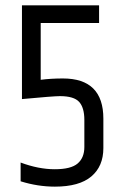

<svg xmlns="http://www.w3.org/2000/svg" viewBox="-20 -692 459 717"><path d="M62 -672H350V-606H132V-394Q170 -399 215 -399Q366 -399 366 -249V-139Q366 -71 321 -33Q276 5 185 5Q121 5 57 -15V-85Q124 -60 184.5 -60Q245 -60 270 -81.5Q295 -103 295 -143V-244Q295 -290 275.5 -311.5Q256 -333 204 -333Q180 -333 62 -322Z"/></svg>

Font: Khand
Style: Regular
Weight: 400
Designer: Devanagari: Sanchit Sawaria, Jyotish Sonowal; Latin: Satya Rajpurohit
Foundry: Indian Type Foundry
Version: Version 1.101;PS 1.0;hotconv 1.0.78;makeotf.lib2.5.61930; tt